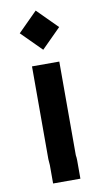

<svg xmlns="http://www.w3.org/2000/svg" viewBox="-88 -771 452 852"><g transform="rotate(-10 138.0 -345.5)"><path d="M80 -44V39H203V-44C203 -52 202.3 -59.7 201 -67V-489H78V-71C78 -62.1 80 -51.6 80 -44ZM50 -643 140 -553 227 -640 137 -730Z"/></g></svg>

Font: Tape
Style: Regular
Weight: 500
Foundry: Cannot Into Space Fonts
Version: Version 0.97